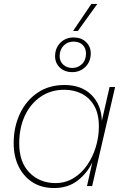

<svg xmlns="http://www.w3.org/2000/svg" viewBox="-20 -939 628 969"><path d="M253 10Q190 10 144.5 -19Q99 -48 74 -99Q49 -150 49 -216Q49 -298 80.5 -365Q112 -432 169.5 -471Q227 -510 305 -510Q392 -510 442 -459.5Q492 -409 494 -329L533 -500H561L445 0H419L446 -120Q420 -65 371.5 -27.5Q323 10 253 10ZM260 -15Q309 -15 349.5 -39Q390 -63 419 -104.5Q448 -146 463.5 -197Q479 -248 479 -300Q479 -365 455 -406Q431 -447 391.5 -466.5Q352 -486 305 -486Q237 -486 185.5 -451Q134 -416 105.5 -355Q77 -294 77 -215Q77 -120 129 -67.5Q181 -15 260 -15ZM352 -750Q390 -750 414 -727Q438 -704 438 -670Q438 -628 411 -601.5Q384 -575 345 -575Q306 -575 282 -598Q258 -621 258 -655Q258 -696 284.5 -723Q311 -750 352 -750ZM351 -729Q320 -729 300.5 -708Q281 -687 281 -656Q281 -629 299.5 -612.5Q318 -596 345 -596Q373 -596 393.5 -615.5Q414 -635 414 -669Q414 -696 397 -712.5Q380 -729 351 -729ZM349 -783 441 -919H471L373 -783Z"/></svg>

Font: Work Sans ExtraLight
Style: Italic
Weight: 200
Italic angle: -13°
Designer: Wei Huang
Foundry: Wei Huang
Version: Version 2.012; ttfautohint (v1.8.3)